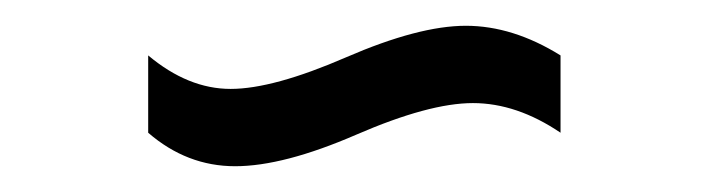

<svg xmlns="http://www.w3.org/2000/svg" viewBox="-20 -398 550 149"><path d="M415 -295Q381 -318 347 -318Q313 -318 256.5 -293.5Q200 -269 162.5 -269Q125 -269 95 -295V-355Q126 -329 159 -329Q192 -329 248.5 -353.5Q305 -378 341.5 -378Q378 -378 415 -355Z"/></svg>

Font: Unica One
Style: Regular
Weight: 400
Designer: Eduardo Rodriguez Tunni
Foundry: Eduardo Rodriguez Tunni
Version: Version 1.001